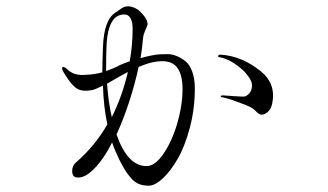

<svg xmlns="http://www.w3.org/2000/svg" viewBox="-20 -589 1040 608"><path d="M805 -364Q855 -324 842 -261Q838 -242 825.5 -232.5Q813 -223 803 -227Q796 -230 788 -239Q780 -248 759 -256Q709 -276 684 -281Q679 -281 679 -284Q679 -287 686 -287Q689 -287 721 -284.5Q753 -282 757 -284Q778 -294 778 -319Q778 -330 768.5 -344Q759 -358 748 -368Q708 -403 674 -408Q668 -410 672 -414Q674 -416 678 -416Q745 -412 805 -364ZM484 -417Q495 -417 509.5 -417.5Q524 -418 539.5 -411.5Q555 -405 568 -394.5Q581 -384 589 -361.5Q597 -339 597 -309Q597 -245 581.5 -186Q566 -127 543.5 -87.5Q521 -48 496 -24.5Q471 -1 451 -1Q433 -1 419.5 -6.5Q406 -12 394.5 -25.5Q383 -39 376.5 -49.5Q370 -60 358 -83Q343 -114 335 -138Q312 -92 286 -63Q248 -20 219 -28Q208 -32 208.5 -48.5Q209 -65 221 -75Q280 -126 320 -195Q308 -250 306 -318Q282 -306 273 -304Q244 -298 226.5 -307Q209 -316 189 -348Q170 -376 180 -377Q184 -377 189 -373Q190 -373 194 -369Q198 -365 200 -363.5Q202 -362 207.5 -359Q213 -356 218.5 -354.5Q224 -353 232 -352Q240 -351 250 -352Q279 -353 304 -360Q304 -383 306 -439Q309 -528 347 -550Q353 -554 359 -558.5Q365 -563 371 -566Q384 -572 400 -566.5Q416 -561 425 -551Q440 -536 444.5 -525Q449 -514 446.5 -508Q444 -502 439 -490.5Q434 -479 433 -468Q430 -433 425 -405Q462 -415 484 -417ZM317 -436Q316 -411 316 -364Q342 -373 360 -383Q371 -388 391 -395Q400 -448 400 -498Q400 -519 394 -530Q388 -541 379.5 -542.5Q371 -544 364.5 -542.5Q358 -541 352 -538Q319 -519 317 -436ZM319 -324Q323 -266 334 -218Q367 -284 385 -361Q367 -352 319 -324ZM444 -63Q471 -63 498 -102.5Q525 -142 541.5 -199Q558 -256 558 -307Q558 -355 539 -377.5Q520 -400 476 -394Q452 -391 419 -377Q394 -263 349 -163Q384 -63 444 -63Z"/></svg>

Font: TsukuhouMincho
Style: Regular
Weight: 400
Designer: Iose
Foundry: Typographish
Version: Version 1.001; ttfautohint (v1.8.3)